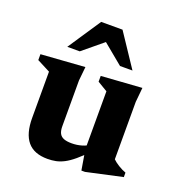

<svg xmlns="http://www.w3.org/2000/svg" viewBox="-127 -786 843 905"><g transform="rotate(20 295.0 -333.0)"><path d="M223 -156Q223 -133.5 229.8 -120.2Q236.5 -107 251.5 -101Q266.5 -95 291.5 -95Q317.5 -95 341.2 -102Q365 -109 380.5 -121L398.5 -94.5Q364.5 -60 339 -38.5Q313.5 -17 292.2 -6Q271 5 251.2 9Q231.5 13 209 13Q141.5 13 108.8 -26.2Q76 -65.5 76 -144V-376L10 -410V-439.5L230 -455L223 -385.5ZM379 10 362 -92V-381.5L312 -411.5V-440.5L516 -454.5L509 -382V-94Q514.5 -88.5 522.2 -82.5Q530 -76.5 539.2 -70.8Q548.5 -65 558.2 -60.2Q568 -55.5 577.5 -52V-29.5L397 10ZM117 -515.5 227 -680.5H334L444 -515.5H381.5L258 -617.5H303L179.5 -515.5Z"/></g></svg>

Font: Newsreader 16pt 16pt
Style: Bold
Weight: 700
Version: Version 1.003